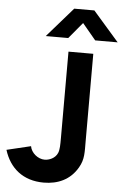

<svg xmlns="http://www.w3.org/2000/svg" viewBox="-63 -1004 688 1064"><g transform="rotate(5 281.0 -472.5)"><path d="M287 -795 362 -885 437 -795H562L418 -960H306L162 -795ZM221 15C300 15 368 -15 409 -86C437 -134 433 -171 433 -240V-720H295V-240C295 -203 295 -175 287 -156C274 -125 240 -112 215 -112C178 -112 140 -143 134 -180L0 -148C31 -48 106 15 221 15Z"/></g></svg>

Font: Manrope ExtraBold
Style: Regular
Weight: 800
Designer: Mikhail Sharanda
Foundry: Mikhail Sharanda
Version: Version 4.505